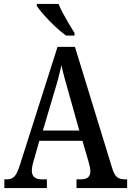

<svg xmlns="http://www.w3.org/2000/svg" viewBox="-20 -951 663 971"><path d="M2 0V-44H16Q39 -44 53 -58.5Q67 -73 82 -121L271 -714H359L549 -95Q559 -65 573 -54.5Q587 -44 613 -44H623V0H367V-44H389Q437 -44 437 -84Q437 -94 434 -108.5Q431 -123 427 -136L397 -239H179L152 -144Q148 -132 144.5 -116Q141 -100 141 -88Q141 -44 192 -44H217V0ZM197 -291H381L329 -476Q317 -518 307 -554.5Q297 -591 291 -621Q284 -591 275 -556.5Q266 -522 254 -484ZM314 -771Q289 -789 258.5 -817.5Q228 -846 202.5 -875Q177 -904 166 -921V-931H276Q285 -909 299.5 -882Q314 -855 329.5 -829Q345 -803 357 -784V-771Z"/></svg>

Font: Noto Serif Tamil Condensed Medium
Style: Regular
Weight: 500
Width: 3
Designer: Indian Type Foundry, Tom Grace, and the Monotype Design Team
Foundry: Monotype Imaging Inc.
Version: Version 2.004; ttfautohint (v1.8.4.7-5d5b)